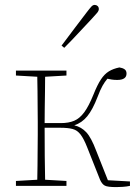

<svg xmlns="http://www.w3.org/2000/svg" viewBox="-20 -758 569 783"><path d="M388 -25 336 -156Q322 -192 308.5 -209.5Q295 -227 276 -232Q257 -237 226 -237H162Q162 -179 162.5 -121Q163 -63 164 -25L251 -20V0H45V-20L132 -25Q133 -51 133 -84.5Q133 -118 133.5 -151Q134 -184 134 -210V-260Q134 -286 133.5 -319.5Q133 -353 133 -386Q133 -419 132 -445L45 -450V-470H251V-450L164 -445Q164 -419 163.5 -385.5Q163 -352 162.5 -318Q162 -284 162 -256H228Q260 -256 282.5 -265.5Q305 -275 323.5 -300Q342 -325 361 -372Q377 -412 391.5 -434Q406 -456 424 -467Q442 -478 467 -483Q480 -481 488 -475.5Q496 -470 496 -458Q496 -432 458 -432Q446 -432 436 -433.5Q426 -435 418 -437Q407 -424 398 -408Q389 -392 378 -363Q358 -311 336 -284Q314 -257 283 -247Q312 -240 332 -218.5Q352 -197 372 -144L420 -23L510 -18V0Q496 3 480.5 4Q465 5 454 5Q419 5 407.5 -1Q396 -7 388 -25ZM231 -572Q259 -609 285.5 -644.5Q312 -680 333 -707Q346 -724 352.5 -731Q359 -738 366 -738Q373 -738 378 -733.5Q383 -729 383 -721Q383 -714 376 -705.5Q369 -697 354 -681Q332 -658 303 -626.5Q274 -595 242 -563Z"/></svg>

Font: Source Serif 4 ExtraLight
Style: Regular
Weight: 200
Designer: Frank Grießhammer
Foundry: Adobe
Version: Version 4.005;hotconv 1.1.0;makeotfexe 2.6.0